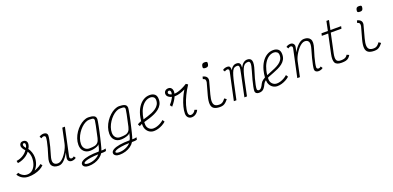

<svg xmlns="http://www.w3.org/2000/svg" viewBox="11 -2076 7179 3507"><g transform="rotate(-20 3600.0 -322.5)"><path d="M217 14Q150 14 98 -16.5Q46 -47 16 -98L60 -118Q83 -79 123.5 -55.5Q164 -32 207 -32Q267 -32 308.5 -67.5Q350 -103 371.5 -161.5Q393 -220 393 -288Q393 -324 382.5 -360.5Q372 -397 355 -421Q330 -386 291.5 -357.5Q253 -329 207.5 -310.5Q162 -292 116 -286L107 -332Q171 -339 230.5 -374Q290 -409 324 -461Q297 -487 282 -515Q267 -543 267 -562Q267 -593 285.5 -612.5Q304 -632 338 -632Q374 -632 394.5 -612Q415 -592 415 -559Q415 -540 407 -513.5Q399 -487 382 -464Q410 -430 426.5 -379.5Q443 -329 443 -282Q443 -214 420.5 -155.5Q398 -97 356 -53Q379 -61 405.5 -73Q432 -85 456 -100Q480 -115 493 -130L524 -98Q495 -65 446.5 -39.5Q398 -14 339 0Q280 14 217 14ZM349 -497Q360 -516 363.5 -530Q367 -544 367 -555Q367 -572 360.5 -581.5Q354 -591 340 -591Q328 -591 321.5 -583.5Q315 -576 315 -563Q315 -547 324 -531.5Q333 -516 349 -497Z M676 -565 652 -602Q666 -616 690.5 -624Q715 -632 740 -632Q772 -632 791.5 -616Q811 -600 811 -574Q811 -546 800.5 -491.5Q790 -437 772 -365Q754 -293 729 -213Q699 -115 720 -73.5Q741 -32 802 -32Q832 -32 862.5 -51.5Q893 -71 921 -104Q949 -137 973 -176Q997 -215 1014 -255.5Q1031 -296 1038 -330L1099 -618H1150L1036 -85Q1035 -80 1034.5 -74.5Q1034 -69 1034 -65Q1034 -50 1044.5 -41Q1055 -32 1071 -32Q1082 -32 1094.5 -37.5Q1107 -43 1117 -53L1141 -16Q1127 -3 1103 5.5Q1079 14 1053 14Q1033 14 1014.5 3.5Q996 -7 987.5 -27.5Q979 -48 985 -78L1005 -170Q962 -90 910.5 -38Q859 14 801 14Q709 14 674 -40.5Q639 -95 679 -217Q703 -291 721 -357.5Q739 -424 749 -475Q759 -526 759 -553Q759 -568 749 -577Q739 -586 722 -586Q711 -586 698.5 -580.5Q686 -575 676 -565Z M1315 206Q1267 206 1237.5 186.5Q1208 167 1208 136Q1208 100 1252.5 74Q1297 48 1379.5 34Q1462 20 1575 20Q1590 -4 1600 -42Q1610 -80 1615 -108Q1607 -90 1576.5 -76Q1546 -62 1507.5 -54Q1469 -46 1435 -46Q1359 -46 1313 -93.5Q1267 -141 1267 -219Q1267 -280 1287.5 -340Q1308 -400 1343.5 -452.5Q1379 -505 1423.5 -545.5Q1468 -586 1516 -609Q1564 -632 1609 -632Q1672 -632 1713 -614.5Q1754 -597 1754 -545Q1754 -535 1748.5 -501.5Q1743 -468 1733.5 -420Q1724 -372 1712 -316.5Q1700 -261 1687 -206Q1674 -151 1662.5 -103.5Q1651 -56 1641.5 -23Q1632 10 1627 20Q1649 20 1668.5 19Q1688 18 1713 11L1703 56Q1678 63 1651.5 64Q1625 65 1605 65Q1580 107 1535.5 139Q1491 171 1434 188.5Q1377 206 1315 206ZM1327 160Q1389 160 1450.5 134Q1512 108 1549 65Q1462 67 1396.5 77Q1331 87 1294.5 102Q1258 117 1258 136Q1258 146 1277 153Q1296 160 1327 160ZM1435 -92Q1494 -92 1535 -100.5Q1576 -109 1601.5 -136.5Q1627 -164 1639 -219Q1671 -365 1687.5 -444.5Q1704 -524 1704 -540Q1704 -563 1694 -572.5Q1684 -582 1663.5 -584Q1643 -586 1609 -586Q1573 -586 1532.5 -565Q1492 -544 1454 -507.5Q1416 -471 1385 -424Q1354 -377 1335.5 -324.5Q1317 -272 1317 -219Q1317 -162 1349.5 -127Q1382 -92 1435 -92Z M1915 206Q1867 206 1837.5 186.5Q1808 167 1808 136Q1808 100 1852.5 74Q1897 48 1979.5 34Q2062 20 2175 20Q2190 -4 2200 -42Q2210 -80 2215 -108Q2207 -90 2176.5 -76Q2146 -62 2107.5 -54Q2069 -46 2035 -46Q1959 -46 1913 -93.5Q1867 -141 1867 -219Q1867 -280 1887.5 -340Q1908 -400 1943.5 -452.5Q1979 -505 2023.5 -545.5Q2068 -586 2116 -609Q2164 -632 2209 -632Q2272 -632 2313 -614.5Q2354 -597 2354 -545Q2354 -535 2348.5 -501.5Q2343 -468 2333.5 -420Q2324 -372 2312 -316.5Q2300 -261 2287 -206Q2274 -151 2262.5 -103.5Q2251 -56 2241.5 -23Q2232 10 2227 20Q2249 20 2268.5 19Q2288 18 2313 11L2303 56Q2278 63 2251.5 64Q2225 65 2205 65Q2180 107 2135.5 139Q2091 171 2034 188.5Q1977 206 1915 206ZM1927 160Q1989 160 2050.5 134Q2112 108 2149 65Q2062 67 1996.5 77Q1931 87 1894.5 102Q1858 117 1858 136Q1858 146 1877 153Q1896 160 1927 160ZM2035 -92Q2094 -92 2135 -100.5Q2176 -109 2201.5 -136.5Q2227 -164 2239 -219Q2271 -365 2287.5 -444.5Q2304 -524 2304 -540Q2304 -563 2294 -572.5Q2284 -582 2263.5 -584Q2243 -586 2209 -586Q2173 -586 2132.5 -565Q2092 -544 2054 -507.5Q2016 -471 1985 -424Q1954 -377 1935.5 -324.5Q1917 -272 1917 -219Q1917 -162 1949.5 -127Q1982 -92 2035 -92Z M2866 -123 2892 -82Q2860 -53 2819.5 -31.5Q2779 -10 2736.5 2Q2694 14 2654 14Q2608 14 2571 -8.5Q2534 -31 2512 -71Q2490 -111 2490 -163Q2490 -174 2490 -185Q2488 -184 2487 -184Q2454 -172 2441 -158L2417 -199Q2432 -214 2464 -226Q2478 -231 2493 -236Q2499 -297 2513 -351Q2536 -436 2577.5 -499Q2619 -562 2676 -597Q2733 -632 2801 -632Q2860 -632 2896.5 -602Q2933 -572 2933 -504Q2933 -446 2909.5 -403Q2886 -360 2846.5 -328.5Q2807 -297 2758.5 -274.5Q2710 -252 2660 -236Q2610 -220 2565 -208Q2552 -204 2541 -201Q2540 -180 2540 -159Q2540 -104 2575.5 -69.5Q2611 -35 2660 -35Q2694 -35 2730.5 -46Q2767 -57 2802.5 -77Q2838 -97 2866 -123ZM2545 -252Q2585 -263 2629 -277Q2676 -291 2721 -310Q2766 -329 2802.5 -355.5Q2839 -382 2861 -418.5Q2883 -455 2883 -504Q2883 -546 2857.5 -566Q2832 -586 2800 -586Q2744 -586 2696.5 -554Q2649 -522 2614 -464.5Q2579 -407 2560 -329Q2550 -292 2545 -252Z M3116 -291 3085 -331Q3133 -382 3163 -440Q3168 -451 3173 -461Q3144 -468 3122 -482Q3077 -509 3077 -553Q3077 -588 3101 -610Q3125 -632 3165 -632Q3200 -632 3221 -606.5Q3242 -581 3242 -539Q3242 -521 3237 -500Q3238 -500 3240 -500Q3270 -500 3311.5 -512Q3353 -524 3400 -546.5Q3447 -569 3493 -598L3529 -573Q3473 -489 3430.5 -401Q3388 -313 3364.5 -233Q3341 -153 3341 -92Q3341 -65 3354 -48.5Q3367 -32 3389 -32Q3416 -32 3441 -50.5Q3466 -69 3479 -99L3525 -81Q3513 -53 3492 -31.5Q3471 -10 3444.5 2Q3418 14 3389 14Q3345 14 3318 -15Q3291 -44 3291 -92Q3291 -150 3309 -221Q3327 -292 3359 -367.5Q3391 -443 3433 -511Q3384 -486 3331 -470Q3278 -454 3240 -454Q3231 -454 3222 -454Q3207 -419 3183 -380Q3154 -335 3116 -291ZM3187 -505Q3192 -524 3192 -541Q3192 -561 3184 -573.5Q3176 -586 3159 -586Q3146 -586 3136.5 -577Q3127 -568 3127 -553Q3127 -529 3158 -515Q3171 -508 3187 -505Z M3938 14Q3863 14 3822 -12Q3781 -38 3775 -98.5Q3769 -159 3797 -262L3861 -493Q3866 -522 3858.5 -543Q3851 -564 3814 -572L3826 -618Q3876 -608 3898.5 -579.5Q3921 -551 3913 -506L3847 -262Q3824 -176 3827 -125.5Q3830 -75 3858 -53.5Q3886 -32 3938 -32Q3963 -32 3982.5 -39Q4002 -46 4020.5 -62.5Q4039 -79 4060 -108L4100 -80Q4073 -45 4048.5 -24Q4024 -3 3998 5.5Q3972 14 3938 14ZM3934 -747Q3900 -747 3889.5 -759Q3879 -771 3886 -802Q3893 -830 3906.5 -840.5Q3920 -851 3948 -851Q3983 -851 3993 -839.5Q4003 -828 3996 -796Q3990 -768 3976.5 -757.5Q3963 -747 3934 -747Z M4797 -126Q4813 -160 4847 -185Q4867 -200 4891 -213Q4896 -286 4913 -351Q4936 -436 4977.5 -499Q5019 -562 5076 -597Q5133 -632 5201 -632Q5260 -632 5296.5 -602Q5333 -572 5333 -504Q5333 -446 5310 -404.5Q5287 -363 5248 -333Q5209 -303 5161.5 -280.5Q5114 -258 5064.5 -239.5Q5015 -221 4970 -203Q4955 -196 4941 -189Q4940 -174 4940 -159Q4940 -104 4975.5 -69.5Q5011 -35 5060 -35Q5094 -35 5130.5 -46Q5167 -57 5202.5 -77Q5238 -97 5266 -123L5292 -82Q5260 -53 5219.5 -31.5Q5179 -10 5136.5 2Q5094 14 5054 14Q5008 14 4971 -8.5Q4934 -31 4912 -71Q4891 -110 4890 -160Q4857 -138 4842 -107Q4821 -62 4801 -35.5Q4781 -9 4756 2.5Q4731 14 4694 14Q4662 14 4642.5 -2Q4623 -18 4623 -44Q4623 -72 4633.5 -126.5Q4644 -181 4663 -253Q4682 -325 4706 -405Q4736 -503 4733.5 -544.5Q4731 -586 4696 -586Q4667 -586 4644 -575.5Q4621 -565 4601.5 -535Q4582 -505 4564 -447.5Q4546 -390 4526 -296L4464 0H4414L4499 -405Q4512 -467 4519 -507Q4526 -547 4518.5 -566.5Q4511 -586 4481 -586Q4453 -586 4432 -575.5Q4411 -565 4394 -534.5Q4377 -504 4359.5 -446.5Q4342 -389 4322 -294L4259 0H4209L4323 -533Q4324 -538 4324.5 -543.5Q4325 -549 4325 -553Q4325 -586 4292 -586Q4282 -586 4267 -580.5Q4252 -575 4242 -565L4218 -602Q4232 -616 4256.5 -624Q4281 -632 4306 -632Q4349 -632 4360 -606Q4371 -580 4366 -543Q4374 -561 4390.5 -582Q4407 -603 4430.5 -617.5Q4454 -632 4482 -632Q4516 -632 4532.5 -622Q4549 -612 4555 -596Q4561 -580 4560.5 -560.5Q4560 -541 4560 -523Q4587 -577 4621 -604.5Q4655 -632 4697 -632Q4764 -632 4779.5 -577.5Q4795 -523 4755 -401Q4731 -327 4713 -260.5Q4695 -194 4685 -143Q4675 -92 4675 -65Q4675 -50 4685.5 -41Q4696 -32 4712 -32Q4720 -32 4732 -37.5Q4744 -43 4760.5 -63Q4777 -83 4797 -126ZM4944 -238Q4981 -254 5020 -269Q5069 -288 5115.5 -309Q5162 -330 5200 -356.5Q5238 -383 5260.5 -419Q5283 -455 5283 -504Q5283 -546 5257.5 -566Q5232 -586 5200 -586Q5144 -586 5096.5 -554Q5049 -522 5014 -464.5Q4979 -407 4960 -329Q4949 -286 4944 -238Z M5916 -53 5940 -16Q5926 -3 5902 5.5Q5878 14 5852 14Q5820 14 5800.5 -2Q5781 -18 5781 -44Q5781 -72 5791.5 -126.5Q5802 -181 5820.5 -253Q5839 -325 5863 -405Q5893 -503 5873 -544.5Q5853 -586 5800 -586Q5770 -586 5738.5 -566.5Q5707 -547 5677.5 -514Q5648 -481 5622.5 -442Q5597 -403 5579 -362.5Q5561 -322 5554 -288L5493 0H5442L5556 -533Q5557 -538 5557.5 -543.5Q5558 -549 5558 -553Q5558 -568 5548 -577Q5538 -586 5521 -586Q5511 -586 5498 -580.5Q5485 -575 5475 -565L5451 -602Q5465 -616 5489.5 -624Q5514 -632 5539 -632Q5560 -632 5577.5 -621.5Q5595 -611 5604.5 -590.5Q5614 -570 5607 -540L5587 -448Q5630 -528 5686.5 -580Q5743 -632 5801 -632Q5886 -632 5919.5 -577.5Q5953 -523 5913 -401Q5889 -327 5871 -260.5Q5853 -194 5843 -143Q5833 -92 5833 -65Q5833 -50 5843.5 -41Q5854 -32 5870 -32Q5881 -32 5893.5 -37.5Q5906 -43 5916 -53Z M6301 14Q6202 14 6175 -38Q6148 -90 6173 -206L6251 -572H6127L6137 -618H6261L6299 -800H6349L6311 -618H6519L6509 -572H6301L6222 -202Q6203 -112 6219 -72Q6235 -32 6302 -32Q6338 -32 6362.5 -38Q6387 -44 6404 -57.5Q6421 -71 6434 -93L6479 -73Q6459 -39 6436 -20Q6413 -1 6381 6.5Q6349 14 6301 14Z M6938 14Q6863 14 6822 -12Q6781 -38 6775 -98.5Q6769 -159 6797 -262L6861 -493Q6866 -522 6858.5 -543Q6851 -564 6814 -572L6826 -618Q6876 -608 6898.5 -579.5Q6921 -551 6913 -506L6847 -262Q6824 -176 6827 -125.5Q6830 -75 6858 -53.5Q6886 -32 6938 -32Q6963 -32 6982.5 -39Q7002 -46 7020.5 -62.5Q7039 -79 7060 -108L7100 -80Q7073 -45 7048.5 -24Q7024 -3 6998 5.5Q6972 14 6938 14ZM6934 -747Q6900 -747 6889.5 -759Q6879 -771 6886 -802Q6893 -830 6906.5 -840.5Q6920 -851 6948 -851Q6983 -851 6993 -839.5Q7003 -828 6996 -796Q6990 -768 6976.5 -757.5Q6963 -747 6934 -747Z"/></g></svg>

Font: Victor Mono Thin Thin
Style: Italic
Weight: 250
Italic angle: -12°
Monospace: yes
Version: Version 1.561;gftools[0.9.30]